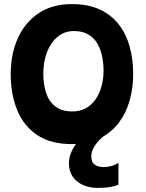

<svg xmlns="http://www.w3.org/2000/svg" viewBox="-20 -680 717 940"><path d="M560 117.5V224.5Q546.5 230.5 521.8 235.2Q497 240 458 240Q419.5 240 387.5 226.2Q355.5 212.5 336.5 185.5Q317.5 158.5 317.5 119.5Q317.5 88.5 331 60.2Q344.5 32 365 9Q385.5 -14 406.8 -29.8Q428 -45.5 443 -51.5L502 -24Q487.5 -15 469.8 2.5Q452 20 439.5 41.5Q427 63 427 85.5Q427 115 444.5 126.5Q462 138 485.5 138Q506 138 524 133.2Q542 128.5 560 117.5ZM332 25.5Q227.5 25.5 161.2 -19.5Q95 -64.5 63.8 -142Q32.5 -219.5 32.5 -316.5Q32.5 -416.5 67.8 -494Q103 -571.5 169.8 -615.8Q236.5 -660 332 -660Q411.5 -660 468.5 -633.5Q525.5 -607 561.8 -560Q598 -513 615 -451Q632 -389 632 -317Q632 -249.5 614.8 -188Q597.5 -126.5 561.2 -78.5Q525 -30.5 468.2 -2.5Q411.5 25.5 332 25.5ZM333.5 -134.5Q384.5 -134.5 418.8 -162.5Q453 -190.5 470 -235.8Q487 -281 487 -332.5Q487 -370.5 479.5 -405.8Q472 -441 455.5 -468.5Q439 -496 411 -512Q383 -528 342 -528Q295.5 -528 262 -500Q228.5 -472 210.2 -424.8Q192 -377.5 192 -319Q192 -267 205.8 -225.2Q219.5 -183.5 250.8 -159Q282 -134.5 333.5 -134.5Z"/></svg>

Font: Grandstander Thin
Style: Bold
Weight: 700
Version: Version 1.200